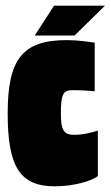

<svg xmlns="http://www.w3.org/2000/svg" viewBox="-20 -645 389 675"><path d="M170 -625 102 -520H242L349 -625ZM324 -26V-186C309 -181 275 -171 241 -171C205 -171 194 -186 194 -246C194 -315 203 -328 234 -328C270 -328 292 -326 313 -324V-495C295 -498 251 -504 215 -504C58 -504 7 -436 7 -246C7 -57 51 10 173 10C240 10 303 -9 324 -26Z"/></svg>

Font: Blinker Headline
Style: Regular
Weight: 900
Width: 4
Designer: Juergen Huber
Foundry: supertype
Version: Version 1.015;PS 1.15;hotconv 1.0.88;makeotf.lib2.5.647800